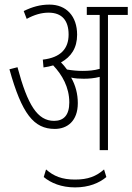

<svg xmlns="http://www.w3.org/2000/svg" viewBox="-20 -652 575 834"><path d="M318 -204C318 -244 308 -282 289 -315C306 -311 325 -310 344 -310C366 -310 390 -312 413 -318V0H449V-587H535V-622H357V-587H413V-353C389 -346 365 -344 338 -344C317 -344 294 -346 271 -350C263 -361 254 -372 245 -381C289 -405 315 -444 315 -501C315 -582 268 -632 195 -632C154 -632 120 -622 83 -604L96 -570C129 -588 160 -597 191 -597C250 -597 278 -562 278 -502C278 -441 244 -402 166 -393L169 -359C184 -361 198 -364 211 -368C250 -327 281 -273 281 -207C281 -151 256 -127 215 -127C143 -127 100 -195 56 -360L21 -351C75 -157 127 -92 218 -92C272 -92 318 -126 318 -204ZM306 162C366 162 411 143 442 117L432 84C398 114 362 128 306 128C249 128 213 113 180 84L170 117C201 143 247 162 306 162Z"/></svg>

Font: Noto Sans Devanagari UI ExtraCondensed ExtraLight
Style: Regular
Weight: 200
Width: 2
Designer: Jelle Bosma - Monotype Design Team
Foundry: Monotype Imaging Inc.
Version: Version 2.004